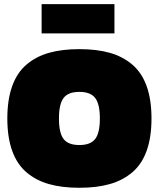

<svg xmlns="http://www.w3.org/2000/svg" viewBox="-20 -889 760 919"><path d="M179.2 -729V-869.1H527.8V-729ZM359.9 -653.8Q443.8 -653.8 506.1 -636Q568.4 -618.2 613.8 -579.3Q659.2 -540.5 682.1 -476.1Q705.1 -411.6 705.1 -321.8Q705.1 -231.9 682.1 -167.7Q659.2 -103.5 613.8 -64.7Q568.4 -25.9 506.1 -8.1Q443.8 9.8 359.9 9.8Q275.9 9.8 213.6 -8.1Q151.4 -25.9 106.2 -64.7Q61 -103.5 38.1 -167.7Q15.1 -231.9 15.1 -321.8Q15.1 -411.6 38.1 -476.1Q61 -540.5 106.2 -579.3Q151.4 -618.2 213.9 -636Q276.4 -653.8 359.9 -653.8ZM284.4 -223.6Q306.6 -194.8 359.9 -194.8Q413.1 -194.8 435.5 -223.6Q458 -252.4 458 -321.8Q458 -391.1 435.5 -420.2Q413.1 -449.2 359.9 -449.2Q306.6 -449.2 284.4 -420.2Q262.2 -391.1 262.2 -321.8Q262.2 -252.4 284.4 -223.6Z"/></svg>

Font: Kanit Black
Style: Regular
Weight: 900
Designer: Katatrad Team
Foundry: CadsonDemak
Version: Version 1.000;PS 001.000;hotconv 1.0.88;makeotf.lib2.5.64775